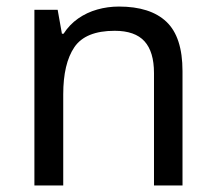

<svg xmlns="http://www.w3.org/2000/svg" viewBox="-20 -566 658 586"><path d="M343 -546Q439 -546 488 -499.5Q537 -453 537 -349V0H450V-343Q450 -408 421 -440Q392 -472 330 -472Q241 -472 207 -422Q173 -372 173 -278V0H85V-536H156L169 -463H174Q192 -491 218.5 -509.5Q245 -528 277 -537Q309 -546 343 -546Z"/></svg>

Font: Noto Sans Tamil
Style: Regular
Weight: 400
Designer: Jelle Bosma - Monotype Design Team
Foundry: Monotype Imaging Inc.
Version: Version 2.003